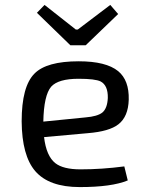

<svg xmlns="http://www.w3.org/2000/svg" viewBox="-20 -748 577 780"><path d="M130 -696 161 -728 288 -628H296L428 -728L460 -691L328 -564H266ZM499 -15Q434 12 304 12Q179 12 123 -53Q69 -116 68 -255Q68 -397 120 -449Q169 -499 300 -499Q411 -499 460 -459Q505 -422 503 -343Q501 -274 461 -243Q424 -214 337 -207L159 -191Q168 -114 205 -85Q237 -60 307 -60Q394 -60 485 -72ZM327 -271Q376 -275 396 -291Q416 -308 418 -350Q419 -401 389 -417Q367 -428 299 -428Q217 -428 188 -396Q158 -361 156 -254Z"/></svg>

Font: Taylor Sans
Style: Regular
Weight: 400
Italic angle: -8°
Designer: Natanael Gama
Version: Version 1.001 September 8, 2015